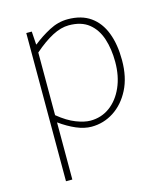

<svg xmlns="http://www.w3.org/2000/svg" viewBox="-107 -572 755 876"><g transform="rotate(-15 270.0 -134.0)"><path d="M96 222V-478H122L126 -416H128Q164 -445 206.5 -467.5Q249 -490 294 -490Q359 -490 401.5 -460Q444 -430 465 -375Q486 -320 486 -246Q486 -165 456.5 -107.5Q427 -50 379 -19Q331 12 274 12Q240 12 202.5 -4Q165 -20 126 -48V42V222ZM276 -16Q328 -16 368 -45.5Q408 -75 431 -127Q454 -179 454 -246Q454 -307 438 -356Q422 -405 386.5 -433.5Q351 -462 292 -462Q255 -462 214 -440.5Q173 -419 126 -378V-82Q170 -46 209 -31Q248 -16 276 -16Z"/></g></svg>

Font: Source Sans 3 Variable
Style: Regular
Weight: 200
Designer: Paul D. Hunt
Foundry: Adobe Systems Incorporated
Version: Version 3.026